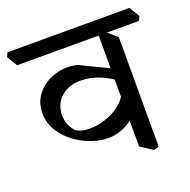

<svg xmlns="http://www.w3.org/2000/svg" viewBox="-146 -721 858 867"><g transform="rotate(-20 282.5 -287.5)"><path d="M275 -88Q237 -88 194.5 -103Q152 -118 115.5 -145.5Q79 -173 56 -211Q33 -249 33 -295Q33 -337 52.5 -369.5Q72 -402 105 -422.5Q138 -443 177.5 -449.5Q217 -456 257 -446L406 -374L395 -325Q355 -351 318.5 -363Q282 -375 247 -375Q197 -375 165.5 -354Q134 -333 121.5 -301Q109 -269 115 -234.5Q121 -200 145 -174Q168 -158 206.5 -157Q245 -156 287.5 -169.5Q330 -183 364 -212Q398 -241 410 -285L423 -165Q398 -127 358 -107.5Q318 -88 275 -88ZM451 33 392 -5V-562L417 -551L475 -500V26ZM0 -538 -30 -588 -21 -608H565L595 -558L586 -538Z"/></g></svg>

Font: Eczar
Style: Regular
Weight: 400
Designer: Vaibhav Singh
Foundry: Rosetta Type Foundry
Version: Version 2.000